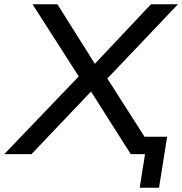

<svg xmlns="http://www.w3.org/2000/svg" viewBox="-48 -725 857 903"><path d="M609 158 634 0H581L594 -82H738L700 158ZM-28 0 339 -383 338 -341 105 -705H222L405 -414H388L662 -705H789L440 -338V-382L684 0H567L371 -309L393 -308L100 0Z"/></svg>

Font: Nunito Sans 10pt SemiExpanded Medium
Style: Italic
Weight: 500
Width: 6
Italic angle: -9°
Designer: Vernon Adams
Foundry: Vernon Adams
Version: Version 3.101;gftools[0.9.27]